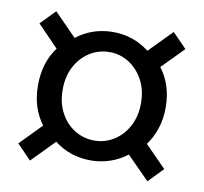

<svg xmlns="http://www.w3.org/2000/svg" viewBox="-63 -690 681 642"><g transform="rotate(10 277.5 -368.5)"><path d="M78.3 -114.6 29.9 -164.5 101.4 -237.6Q60.9 -291.2 60.9 -367.6Q60.9 -445.1 101 -498.3L29.9 -572L78.3 -621.6L154 -544.4Q208 -586.3 278.2 -586.3Q346.7 -586.3 401.3 -544.4L477 -621.6L525.4 -572L453 -498.3Q473 -472.7 483.7 -439.7Q494.4 -406.7 494.4 -367.6Q494.4 -329 483.6 -296.3Q472.8 -263.6 453.6 -237.6L525.4 -164.5L477 -114.6L400.3 -191.9Q374.5 -171.6 342.8 -161Q311 -150.4 278.2 -150.4Q207.2 -150.4 153.8 -191.9ZM278.2 -217.9Q313.9 -217.9 344 -236.7Q374 -255.5 392.3 -289.3Q410.6 -323 410.6 -367.6Q410.6 -412.4 392.3 -446.2Q374 -480 344 -499.1Q313.9 -518.2 278.2 -518.2Q241.4 -518.2 211.1 -499.1Q180.7 -480 162.7 -446.2Q144.7 -412.4 144.7 -367.6Q144.7 -323 162.7 -289.3Q180.7 -255.5 211.1 -236.7Q241.4 -217.9 278.2 -217.9Z"/></g></svg>

Font: Noto Sans KR Thin
Style: Regular
Weight: 100
Designer: Ryoko NISHIZUKA 西塚涼子 (kana, bopomofo & ideographs); Paul D. Hunt (Latin, Greek & Cyrillic); Sandoll Communications 산돌커뮤니
Foundry: Adobe
Version: Version 2.004-H2;hotconv 1.0.118;makeotfexe 2.5.65603